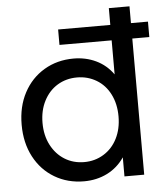

<svg xmlns="http://www.w3.org/2000/svg" viewBox="-53 -789 730 843"><g transform="rotate(-5 312.0 -368.0)"><path d="M549 -742H458V-450C438 -478 413 -499.2 383 -513.5C353 -527.8 320 -535 284 -535C236 -535 192.8 -523.7 154.5 -501C116.2 -478.3 86.2 -446.7 64.5 -406C42.8 -365.3 32 -318.3 32 -265C32 -211.7 42.8 -164.5 64.5 -123.5C86.2 -82.5 116.2 -50.7 154.5 -28C192.8 -5.3 236 6 284 6C321.3 6 355.3 -1.7 386 -17C416.7 -32.3 442 -54.7 462 -84V0H549ZM377.5 -101.5C351.8 -85.8 323.3 -78 292 -78C260 -78 231.3 -85.8 206 -101.5C180.7 -117.2 160.7 -139.2 146 -167.5C131.3 -195.8 124 -228.3 124 -265C124 -301.7 131.3 -334.2 146 -362.5C160.7 -390.8 180.7 -412.7 206 -428C231.3 -443.3 260 -451 292 -451C323.3 -451 351.8 -443.3 377.5 -428C403.2 -412.7 423.2 -390.8 437.5 -362.5C451.8 -334.2 459 -301.7 459 -265C459 -228.3 451.8 -195.8 437.5 -167.5C423.2 -139.2 403.2 -117.2 377.5 -101.5ZM228 -668V-600H624V-668Z"/></g></svg>

Font: Rookery
Style: Regular
Weight: 400
Designer: Ryan Kimball / Julieta Ulanovsky
Foundry: Motorola Mobility LLC.
Version: Version 1.0